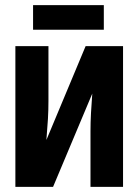

<svg xmlns="http://www.w3.org/2000/svg" viewBox="-20 -729 540 749"><path d="M385 -613V-709H109V-613ZM187 0 340 -364Q337 -325 335 -288.5Q333 -252 333 -216V0H460V-549H314L161 -183Q165 -231 167 -265Q169 -299 169 -336V-549H40V0Z"/></svg>

Font: Noto Sans Mono UI Condensed ExtraBold
Style: Regular
Weight: 800
Width: 3
Designer: Monotype Design team
Foundry: Monotype Imaging Inc.
Version: 1.000